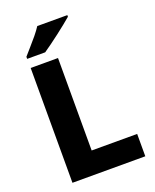

<svg xmlns="http://www.w3.org/2000/svg" viewBox="-168 -1027 908 1122"><g transform="rotate(-20 286.5 -465.5)"><path d="M84 0V-714H254V-139H537V0ZM391 -921Q375 -907 350 -887Q325 -867 296.5 -845Q268 -823 241 -803.5Q214 -784 195 -771H83V-784Q99 -803 122 -828.5Q145 -854 167.5 -881.5Q190 -909 204 -931H391Z"/></g></svg>

Font: Noto Sans Thai ExtraBold
Style: Regular
Weight: 800
Version: Version 2.001